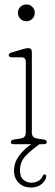

<svg xmlns="http://www.w3.org/2000/svg" viewBox="-20 -643 244 856"><path d="M97.5 -548.5Q81.5 -548.5 70.8 -559.2Q60 -570 60 -585.5Q60 -601.5 70.8 -612.2Q81.5 -623 97.5 -623Q113.5 -623 124.2 -612.5Q135 -602 135 -586Q135 -570 124.2 -559.2Q113.5 -548.5 97.5 -548.5ZM122 -410.5V-52Q122 -40.5 127.5 -34Q133 -27.5 148 -25L174.5 -21Q188.5 -19 188.5 -9Q188.5 0 174.5 0H156Q120.5 25 94.8 51.5Q69 78 69 117.5Q69 145 84 158.2Q99 171.5 120 171.5Q134.5 171.5 148.8 164.8Q163 158 170 142.5Q173 135 178.5 134.5Q186 134.5 186 143Q185.5 160 167 176.5Q148.5 193 119 193Q84.5 193 63.5 172.2Q42.5 151.5 42.5 118Q42.5 82.5 64 52.8Q85.5 23 119 0H42.5Q28.5 0 28.5 -9Q28.5 -19 42.5 -21L69 -25Q84 -27.5 89.5 -34Q95 -40.5 95 -52V-366.5Q95 -387.5 76 -387.5H33.5Q19 -387.5 19 -397.5Q19 -405.5 33 -409.5L80.5 -423.5Q98 -428.5 105.5 -428.5Q122 -428.5 122 -410.5Z"/></svg>

Font: Fraunces 144pt SuperSoft Thin
Style: Regular
Weight: 100
Version: Version 1.000;[0bf87f6ff]